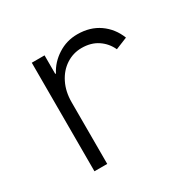

<svg xmlns="http://www.w3.org/2000/svg" viewBox="-120 -656 803 789"><g transform="rotate(-30 281.0 -261.5)"><path d="M115.2 -515.1H175.8V-427.2H179.2Q200.2 -468.8 242.2 -495.8Q284.2 -522.9 335 -522.9Q395.5 -522.9 438.7 -492.7Q481.9 -462.4 502 -411.1L445.8 -388.2Q429.7 -423.3 398.2 -444.3Q366.7 -465.3 322.3 -465.3Q282.2 -465.3 248.5 -443.4Q214.8 -421.4 195.3 -382.1Q175.8 -342.8 175.8 -293V0H115.2Z"/></g></svg>

Font: Reddit Mono Light
Style: Regular
Weight: 300
Monospace: yes
Designer: Stephen Hutchings
Foundry: Reddit
Version: Version 1.011